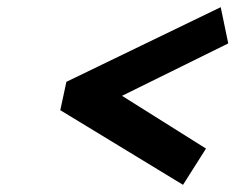

<svg xmlns="http://www.w3.org/2000/svg" viewBox="-20 -603 656 535"><path d="M165 -375 148 -296 490 -88 554 -189 320 -336 616 -482 595 -583Z"/></svg>

Font: LT Wave Mono Bold
Style: Italic
Weight: 700
Designer: Daniel Lyons
Version: Version 2.5 (Glyphs App)